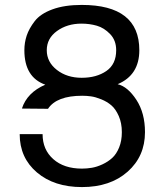

<svg xmlns="http://www.w3.org/2000/svg" viewBox="-20 -748 663 780"><path d="M79 -544Q79 -575 88.5 -603.5Q98 -632 121 -662Q144 -692 193 -710Q242 -728 312 -728Q546 -728 546 -544Q546 -443 458 -406Q499 -396 534 -342.5Q569 -289 569 -211Q569 -113 498.5 -50.5Q428 12 313 12Q200 12 130 -47.5Q60 -107 60 -203H153Q153 -140 196.5 -101.5Q240 -63 313 -63Q333 -63 353.5 -66.5Q374 -70 396.5 -80.5Q419 -91 436 -106.5Q453 -122 464 -149Q475 -176 475 -211Q475 -248 462.5 -276.5Q450 -305 432.5 -320Q415 -335 391.5 -344.5Q368 -354 350 -356.5Q332 -359 314 -359Q210 -359 175 -306L69 -307Q90 -372 164 -404Q79 -434 79 -544ZM452 -544Q452 -584 427.5 -609.5Q403 -635 373.5 -643.5Q344 -652 311 -652Q253 -652 211.5 -622Q170 -592 170 -544Q170 -496 211 -464Q252 -432 312 -432Q372 -432 412 -459.5Q452 -487 452 -544Z"/></svg>

Font: ColatingCofangSans
Style: Regular
Weight: 400
Foundry: GNU
Version: Version 412.227;June 27, 2022;FontCreator 11.0.0.2412 32-bit